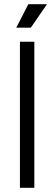

<svg xmlns="http://www.w3.org/2000/svg" viewBox="-20 -900 260 920"><path d="M144.5 0H75.5V-700H144.5ZM205.2 -880 127.8 -767.5H58L115.8 -880Z"/></svg>

Font: Space Grotesk Variable
Style: Regular
Weight: 400
Designer: Florian Karsten (Space Grotesk), Colophon Foundry (Space Mono)
Foundry: Florian Karsten
Version: Version 1.106